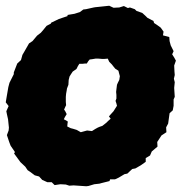

<svg xmlns="http://www.w3.org/2000/svg" viewBox="-33 -622 632 668"><path d="M267 26 223 23 208 24 196 20 177 19 157 22 147 12H132L114 4L103 -8L88 -12L72 -24L63 -30L55 -42L38 -58L16 -88L19 -93L4 -115L-1 -128L-9 -152L-3 -168L-2 -178L-5 -207L-9 -225L-11 -235L-3 -253L-13 -266L-10 -284L-4 -319L0 -334L15 -364V-370L27 -401L40 -413L45 -431L52 -443L68 -471L80 -479L96 -498L109 -508L116 -516L129 -532L144 -540L145 -543L172 -556L202 -566V-570L226 -574L245 -580L257 -589L266 -590L293 -596L299 -597L309 -598L347 -602L362 -595L382 -596L398 -601L412 -594L419 -596L436 -590L442 -584L462 -577L474 -566L480 -560L501 -549L503 -542L515 -534L526 -526L536 -512L534 -499L556 -493L557 -479L561 -464L571 -444L566 -433L573 -422L579 -411L573 -394L574 -373L575 -361L572 -348L575 -336L573 -316L575 -285L571 -276V-254L568 -238L557 -228L552 -192L545 -179L546 -162L529 -151L514 -128L515 -112L495 -95L489 -81L474 -72V-59L457 -47L438 -36L427 -34L410 -18L400 -16L380 -4L367 2H350L348 8L320 15L313 17L295 19L275 25ZM248 -162 270 -168 278 -167 287 -166 298 -173 307 -178 314 -181 323 -184 337 -195 343 -201 352 -209 346 -217 352 -224 362 -235 367 -243 374 -254 372 -262 369 -271 372 -279V-292L371 -302L372 -311L374 -327L377 -334L382 -344L384 -357L381 -368L379 -376L368 -383L363 -389L356 -398L347 -407L342 -418L330 -417H322L310 -418H299L287 -416L279 -415L274 -409L269 -401H263L254 -400H243L238 -392L233 -382L220 -373L214 -364L209 -356L206 -344L205 -327L200 -314L199 -307L197 -296L196 -285V-267L197 -256L195 -252L190 -241L194 -235L199 -225L193 -215L189 -207L197 -203L203 -199L202 -193L201 -182L213 -176L221 -174L234 -170Z"/></svg>

Font: Winky Rough Black
Style: Italic
Weight: 900
Italic angle: -8.97852°
Designer: Simon Atzbach
Foundry: typofactur
Version: Version 1.206; ttfautohint (v1.8.4.7-5d5b)